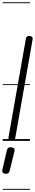

<svg xmlns="http://www.w3.org/2000/svg" viewBox="-29 -1246 309 1698"><path d="M74 0Q65.5 0 58.5 -3.2Q51.5 -6.5 48 -13.2Q44.5 -20 46 -30.5L200 -904Q202.5 -918 210.2 -923.2Q218 -928.5 228.5 -928.5Q242.5 -928.5 252.2 -920.8Q262 -913 259.5 -898.5L106 -26.5Q103.5 -12 94 -6Q84.5 0 74 0ZM74 0Q65.5 0 58.5 -3.2Q51.5 -6.5 48 -13.2Q44.5 -20 46 -30.5L200 -904Q202.5 -918 210.2 -923.2Q218 -928.5 228.5 -928.5Q242.5 -928.5 252.2 -920.8Q262 -913 259.5 -898.5L106 -26.5Q103.5 -12 94 -6Q84.5 0 74 0ZM17.5 291Q3 289.5 -4.5 281Q-12 272.5 -8 254L32 83.5Q36 66.5 45.8 60.8Q55.5 55 71 56.5Q86 58 94.5 65.8Q103 73.5 99 90.5L57 263Q53 280 42.5 286.2Q32 292.5 17.5 291ZM-5 424.5H236V432.5H-5ZM-5 -16H236V0H-5ZM-5 -501.5H236V-493.5H-5ZM-5 -1226H236V-1218H-5Z"/></svg>

Font: Edu AU VIC WA NT Guides
Style: Regular
Weight: 400
Designer: Tina and Corey Anderson, Eben Sorkin, Mirko Velimirovic
Foundry: Google for Education
Version: Version 1.001